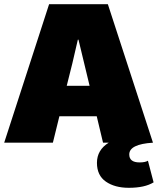

<svg xmlns="http://www.w3.org/2000/svg" viewBox="-30 -680 752 915"><path d="M675 86 702 189Q660 215 584 215Q517 215 474.5 185.5Q432 156 432 96Q432 35 488 0H461L431 -126H253L222 0H-10L204 -660H484L699 0Q586 7 586 56Q586 94 635 94Q662 94 675 86ZM288 -271H397L344 -491H341L315 -379Z"/></svg>

Font: Elaine Sans Black
Style: Regular
Weight: 900
Designer: Wei Huang
Foundry: Wei Huang
Version: Version 2.001;December 24, 2019;FontCreator 12.0.0.2547 64-b